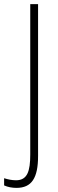

<svg xmlns="http://www.w3.org/2000/svg" viewBox="-66 -827 280 933"><path d="M14 86C88 86 119 38 119 -69V-807H81V-76C81 5 67 49 12 49C-8 49 -27 45 -46 39V74C-28 82 -8 86 14 86Z"/></svg>

Font: Noto Sans Kannada UI ExtraCondensed ExtraLight
Style: Regular
Weight: 200
Width: 2
Designer: Jelle Bosma - Monotype Design Team
Foundry: Monotype Imaging Inc.
Version: Version 2.005